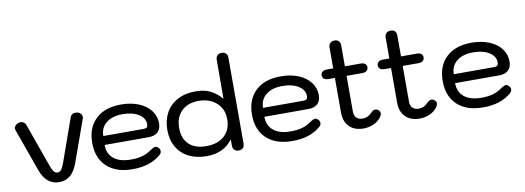

<svg xmlns="http://www.w3.org/2000/svg" viewBox="-60 -1119 4069 1489"><g transform="rotate(-10 1974.5 -374.5)"><path d="M162 -114 44 -444Q41 -452 41 -458Q41 -471 50 -481.5Q59 -492 74 -497Q83 -500 92 -500Q107 -500 118 -492.5Q129 -485 133 -472L254 -133Q267 -96 279 -81Q291 -66 308 -66Q325 -66 337 -80.5Q349 -95 362 -131L483 -472Q488 -485 498.5 -492Q509 -499 524 -499Q547 -499 561 -486.5Q575 -474 575 -457Q575 -448 573 -444L454 -112Q431 -50 395.5 -20Q360 10 308 10Q205 10 162 -114Z M612 -245Q612 -364 683.5 -432Q755 -500 882 -500Q960 -500 1020.5 -475.5Q1081 -451 1115 -406.5Q1149 -362 1149 -305Q1149 -261 1123.5 -237Q1098 -213 1051 -213H704Q704 -143 751.5 -104.5Q799 -66 887 -66Q939 -66 977.5 -77Q1016 -88 1050 -113Q1075 -130 1088 -130Q1100 -130 1110 -120Q1124 -106 1124 -91Q1124 -76 1110 -63Q1028 10 887 10Q757 10 684.5 -57.5Q612 -125 612 -245ZM1023 -283Q1041 -283 1049 -290Q1057 -297 1057 -315Q1057 -363 1008.5 -393.5Q960 -424 882 -424Q801 -424 753.5 -386Q706 -348 706 -283Z M1203 -243Q1203 -318 1234.5 -376.5Q1266 -435 1327 -467.5Q1388 -500 1472 -500Q1540 -500 1587.5 -475.5Q1635 -451 1674 -406L1675 -712Q1675 -734 1687.5 -746.5Q1700 -759 1722 -759Q1743 -759 1755 -746.5Q1767 -734 1767 -712V-37Q1767 -15 1755 -2.5Q1743 10 1722 10Q1700 10 1687.5 -2.5Q1675 -15 1675 -37V-86Q1605 10 1470 10Q1389 10 1329 -20.5Q1269 -51 1236 -108Q1203 -165 1203 -243ZM1675 -245Q1675 -327 1620 -375Q1565 -423 1481 -423Q1394 -423 1345 -374Q1296 -325 1296 -243Q1296 -157 1344.5 -112Q1393 -67 1480 -67Q1571 -67 1623 -114.5Q1675 -162 1675 -245Z M1870 -245Q1870 -364 1941.5 -432Q2013 -500 2140 -500Q2218 -500 2278.5 -475.5Q2339 -451 2373 -406.5Q2407 -362 2407 -305Q2407 -261 2381.5 -237Q2356 -213 2309 -213H1962Q1962 -143 2009.5 -104.5Q2057 -66 2145 -66Q2197 -66 2235.5 -77Q2274 -88 2308 -113Q2333 -130 2346 -130Q2358 -130 2368 -120Q2382 -106 2382 -91Q2382 -76 2368 -63Q2286 10 2145 10Q2015 10 1942.5 -57.5Q1870 -125 1870 -245ZM2281 -283Q2299 -283 2307 -290Q2315 -297 2315 -315Q2315 -363 2266.5 -393.5Q2218 -424 2140 -424Q2059 -424 2011.5 -386Q1964 -348 1964 -283Z M2856 -84Q2856 -72 2845 -55Q2824 -25 2786 -7.5Q2748 10 2705 10Q2634 10 2593.5 -30.5Q2553 -71 2553 -142V-415H2503Q2480 -415 2467.5 -425Q2455 -435 2455 -453Q2455 -470 2467.5 -480Q2480 -490 2503 -490H2553V-654Q2553 -676 2565.5 -688.5Q2578 -701 2600 -701Q2622 -701 2633.5 -689Q2645 -677 2645 -654V-490H2768Q2791 -490 2803.5 -480.5Q2816 -471 2816 -453Q2816 -435 2803.5 -425Q2791 -415 2768 -415H2645V-134Q2645 -102 2662 -84.5Q2679 -67 2710 -67Q2732 -67 2749 -74.5Q2766 -82 2783 -100Q2802 -119 2818 -119Q2832 -119 2843 -109Q2856 -98 2856 -84Z M3298 -84Q3298 -72 3287 -55Q3266 -25 3228 -7.5Q3190 10 3147 10Q3076 10 3035.5 -30.5Q2995 -71 2995 -142V-415H2945Q2922 -415 2909.5 -425Q2897 -435 2897 -453Q2897 -470 2909.5 -480Q2922 -490 2945 -490H2995V-654Q2995 -676 3007.5 -688.5Q3020 -701 3042 -701Q3064 -701 3075.5 -689Q3087 -677 3087 -654V-490H3210Q3233 -490 3245.5 -480.5Q3258 -471 3258 -453Q3258 -435 3245.5 -425Q3233 -415 3210 -415H3087V-134Q3087 -102 3104 -84.5Q3121 -67 3152 -67Q3174 -67 3191 -74.5Q3208 -82 3225 -100Q3244 -119 3260 -119Q3274 -119 3285 -109Q3298 -98 3298 -84Z M3372 -245Q3372 -364 3443.5 -432Q3515 -500 3642 -500Q3720 -500 3780.5 -475.5Q3841 -451 3875 -406.5Q3909 -362 3909 -305Q3909 -261 3883.5 -237Q3858 -213 3811 -213H3464Q3464 -143 3511.5 -104.5Q3559 -66 3647 -66Q3699 -66 3737.5 -77Q3776 -88 3810 -113Q3835 -130 3848 -130Q3860 -130 3870 -120Q3884 -106 3884 -91Q3884 -76 3870 -63Q3788 10 3647 10Q3517 10 3444.5 -57.5Q3372 -125 3372 -245ZM3783 -283Q3801 -283 3809 -290Q3817 -297 3817 -315Q3817 -363 3768.5 -393.5Q3720 -424 3642 -424Q3561 -424 3513.5 -386Q3466 -348 3466 -283Z"/></g></svg>

Font: Kodchasan Medium
Style: Regular
Weight: 500
Designer: Katatrad Aksorn Co.,Ltd.
Foundry: Cadson Demak Co.,Ltd.
Version: Version 1.000; ttfautohint (v1.6)